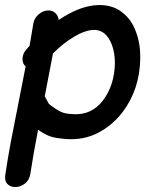

<svg xmlns="http://www.w3.org/2000/svg" viewBox="-23 -552 607 772"><path d="M-2 153Q-5 177 8 189Q21 201 41 200Q61 199 78 185.5Q95 172 99 147Q111 68 130 -30L132 -29Q161 -9 182.5 -2.5Q204 4 243 7Q312 12 369.5 -17Q427 -46 469 -100Q539 -192 541 -317Q542 -375 524 -423Q507 -472 470 -501Q430 -534 369 -531.5Q308 -529 237 -487Q225 -480 213 -472Q211 -489 199 -500Q187 -511 169 -510Q149 -509 131.5 -493.5Q114 -478 111 -457Q104 -415 96 -368L81 -351Q68 -335 67.5 -315.5Q67 -296 80 -285Q73 -249 63 -198Q53 -147 42 -91Q31 -35 21 16Q8 85 -2 153ZM270 -93Q252 -94 242 -96Q232 -98 223 -102Q214 -106 200 -115Q175 -131 172 -137Q171 -138 157 -165L190 -337Q229 -377 276 -405Q354 -451 396 -418Q416 -402 427.5 -370Q439 -338 439 -297Q437 -209 391 -148Q345 -88 270 -93Z"/></svg>

Font: Balsamiq Sans
Style: Italic
Weight: 400
Italic angle: -12°
Designer: Michael Angeles
Foundry: Balsamiq SRL
Version: Version 1.020; ttfautohint (v1.8.4.7-5d5b);gftools[0.9.26]